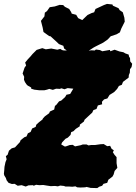

<svg xmlns="http://www.w3.org/2000/svg" viewBox="-46 -939 698 985"><path d="M123 11 100 12 86 18 65 11 45 14 29 4 15 5 -2 -1 -12 -14 -16 -26 -24 -39 -26 -47 -24 -68 -23 -83 -18 -107 -12 -122 -16 -138 -7 -145 0 -166 14 -178 31 -183 56 -210 60 -220 79 -235 90 -239 97 -255 111 -262 119 -280 137 -288 140 -299 154 -312 172 -326 174 -331 184 -342 206 -358 210 -367 232 -377 236 -396 242 -400 257 -419 268 -423 288 -441 295 -453 314 -457 330 -484 301 -487 285 -481 269 -486 261 -483 242 -484 225 -478 207 -483 195 -479 182 -476H155L130 -479L114 -484V-490L96 -500L90 -506L82 -518L77 -530L78 -545L70 -562L80 -592L88 -603L83 -618L96 -634L111 -650L121 -662L142 -683L171 -692L189 -686L217 -690L222 -689L248 -684L263 -688L273 -682L282 -680H302L315 -683L336 -680L347 -682L375 -679L397 -683L410 -679L422 -681L440 -680L446 -685L467 -682L479 -676L518 -683L520 -676L542 -684L567 -675L587 -671L597 -665L614 -659L616 -649L621 -641L622 -624L632 -612L629 -595L621 -584L620 -566L615 -554L614 -541L585 -519L579 -504L564 -498L555 -483L541 -468L537 -465L516 -452L505 -434L488 -429L477 -417L478 -404L456 -398L449 -380L433 -374L427 -361L418 -353L388 -325L384 -315L364 -300L363 -291L343 -278L331 -266L319 -261L316 -247L302 -233L290 -227L273 -209L268 -198L287 -187L295 -189L312 -195L327 -196L339 -188L368 -194L379 -198H398L408 -193L421 -195H441L469 -199L486 -200L504 -189L519 -191L527 -175L538 -168L533 -158L542 -144L552 -133V-102L556 -78L542 -62L537 -44L531 -33L510 -17L504 -1L485 4L478 14L463 19L453 26L419 25L398 20L391 22L366 23L350 22L341 17L325 19L309 18H290L282 15L263 13L251 17L236 15L214 16L194 13L176 10L156 11L139 9L127 14ZM354 -654 350 -660 312 -669 283 -690 279 -704 256 -713 247 -722 213 -753 206 -754 177 -775 173 -797 164 -832 182 -855 184 -874 195 -882 209 -902 235 -906 260 -914 278 -913 287 -904 309 -893 319 -877 322 -869 345 -863 355 -846 376 -836 403 -862 424 -872 437 -876 444 -893 487 -913 503 -919 531 -916 533 -910 562 -897 568 -887 584 -876 592 -848 594 -828 576 -792 569 -773 552 -763 522 -753 506 -736 483 -720 447 -702 434 -695 388 -665 368 -664Z"/></svg>

Font: Winky Rough Black
Style: Italic
Weight: 900
Italic angle: -8.97852°
Designer: Simon Atzbach
Foundry: typofactur
Version: Version 1.206; ttfautohint (v1.8.4.7-5d5b)